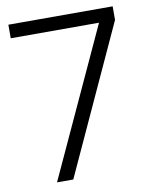

<svg xmlns="http://www.w3.org/2000/svg" viewBox="-77 -711 596 767"><g transform="rotate(-10 221.5 -327.0)"><path d="M158 0H92L368 -599H10V-654H433V-599Z"/></g></svg>

Font: Hind Siliguri Light
Style: Regular
Weight: 300
Designer: Jyotish Sonowal
Foundry: Indian Type Foundry
Version: Version 1.001;PS 1.0;hotconv 1.0.86;makeotf.lib2.5.63406; tt